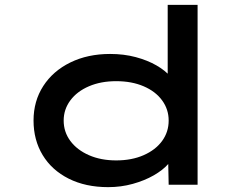

<svg xmlns="http://www.w3.org/2000/svg" viewBox="-20 -760 1011 790"><path d="M425 10Q332 10 262.5 -25Q193 -60 155.5 -122Q118 -184 118 -264Q118 -344 158 -406Q198 -468 269.5 -503Q341 -538 433 -538Q490 -538 538.5 -525Q587 -512 623.5 -491Q660 -470 680.5 -445.5Q701 -421 703 -396L670 -392V-740H793V0H674L671 -144L695 -134Q694 -110 672 -85Q650 -60 612.5 -38.5Q575 -17 526.5 -3.5Q478 10 425 10ZM458 -100Q522 -100 571 -121.5Q620 -143 647 -180Q674 -217 674 -264Q674 -310 647 -347Q620 -384 571 -405Q522 -426 458 -426Q395 -426 346 -405Q297 -384 269.5 -347Q242 -310 242 -264Q242 -217 269.5 -180Q297 -143 346 -121.5Q395 -100 458 -100Z"/></svg>

Font: Lexend Zetta Medium
Style: Regular
Weight: 500
Designer: Bonnie Shaver-Troup, Thomas Jockin
Foundry: Lexend
Version: Version 1.007